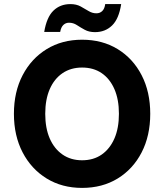

<svg xmlns="http://www.w3.org/2000/svg" viewBox="-20 -906 802 938"><path d="M381 12Q283 12 208 -34Q133 -80 90.5 -161.5Q48 -243 48 -350Q48 -457 90.5 -538.5Q133 -620 208 -666Q283 -712 381 -712Q480 -712 555 -666Q630 -620 672 -538.5Q714 -457 714 -350Q714 -243 672 -161.5Q630 -80 555 -34Q480 12 381 12ZM381 -123Q437 -123 477 -151Q517 -179 539 -229.5Q561 -280 561 -350Q561 -420 539 -470.5Q517 -521 477 -548.5Q437 -576 381 -576Q326 -576 285.5 -548.5Q245 -521 223 -470.5Q201 -420 201 -350Q201 -280 223 -229.5Q245 -179 285.5 -151Q326 -123 381 -123ZM444 -749Q415 -749 394 -760.5Q373 -772 355.5 -783.5Q338 -795 317 -795Q301 -795 289.5 -784Q278 -773 274 -750H196Q208 -822 241 -854Q274 -886 324 -886Q353 -886 374 -874.5Q395 -863 413 -852Q431 -841 451 -841Q468 -841 479.5 -852Q491 -863 494 -886H572Q561 -814 527.5 -781.5Q494 -749 444 -749Z"/></svg>

Font: DM Sans 9pt Black
Style: Regular
Weight: 900
Version: Version 4.004;gftools[0.9.30]